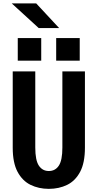

<svg xmlns="http://www.w3.org/2000/svg" viewBox="-20 -1132 590 1162"><path d="M275.5 11Q214.5 11 165 -13.2Q115.5 -37.5 86.2 -92.2Q57 -147 57 -238V-700H193.5V-239Q193.5 -162 215.2 -129.5Q237 -97 275.5 -97Q314.5 -97 336 -129.5Q357.5 -162 357.5 -239V-700H494V-238Q494 -147 465 -92.2Q436 -37.5 386.5 -13.2Q337 11 275.5 11ZM87.5 -901.5H229.5V-765H87.5ZM320 -901.5H462.5V-765H320ZM214.5 -962 51 -1111.5H199L338 -962Z"/></svg>

Font: Trispace SemiCondensed SemiBold
Style: Regular
Weight: 600
Width: 4
Designer: Tyler Finck
Foundry: Etcetera Type Company
Version: Version 1.210; ttfautohint (v1.8.3)